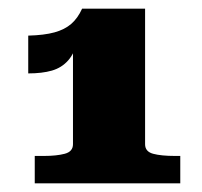

<svg xmlns="http://www.w3.org/2000/svg" viewBox="-20 -772 465 442"><path d="M314 -440Q314 -423 332.5 -418Q351 -413 383 -413H395V-350H60V-413H81Q110 -413 129 -418Q148 -423 148 -440V-678L159 -680Q152 -650 137 -633Q122 -616 99.5 -609.5Q77 -603 45 -603V-690Q82 -691 105.5 -697.5Q129 -704 144 -717Q159 -730 169 -752H314Z"/></svg>

Font: Roboto Serif 20pt Black
Style: Regular
Weight: 900
Version: Version 1.008